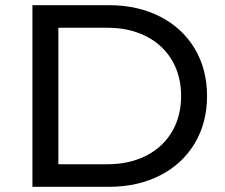

<svg xmlns="http://www.w3.org/2000/svg" viewBox="-20 -720 866 740"><path d="M105 -700H400Q511 -700 597 -656Q683 -612 730.5 -532.5Q778 -453 778 -350Q778 -247 730.5 -167.5Q683 -88 597 -44Q511 0 400 0H105ZM394 -87Q479 -87 543.5 -120Q608 -153 643 -212.5Q678 -272 678 -350Q678 -428 643 -487.5Q608 -547 543.5 -580Q479 -613 394 -613H205V-87Z"/></svg>

Font: Idrija
Style: Regular
Weight: 500
Designer: Julieta Ulanovsky
Foundry: Julieta Ulanovsky
Version: Version 7.200